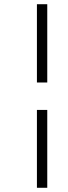

<svg xmlns="http://www.w3.org/2000/svg" viewBox="-20 -708 324 910"><path d="M155 -317V-688H204V-317ZM204 182H155V-187H204Z"/></svg>

Font: Ibarra Real Nova Medium
Style: Italic
Weight: 500
Italic angle: -22°
Designer: Jose Maria Ribagorda & Octavio Pardo
Foundry: Octavio Pardo
Version: Version 2.000